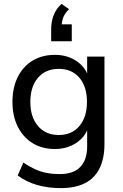

<svg xmlns="http://www.w3.org/2000/svg" viewBox="-20 -778 630 987"><path d="M292 189Q227 189 171 173Q115 157 71 124L100 58Q130 78 159.5 91.5Q189 105 220.5 111Q252 117 286 117Q357 117 392.5 80.5Q428 44 428 -26V-134H437Q423 -78 374.5 -45Q326 -12 262 -12Q196 -12 147 -42.5Q98 -73 71 -127.5Q44 -182 44 -254Q44 -327 71 -381.5Q98 -436 147 -466Q196 -496 262 -496Q327 -496 375 -463Q423 -430 437 -374H428V-487H517V-38Q517 37 491.5 88Q466 139 416 164Q366 189 292 189ZM282 -84Q349 -84 388 -130Q427 -176 427 -254Q427 -333 388 -378.5Q349 -424 282 -424Q215 -424 175.5 -378.5Q136 -333 136 -254Q136 -176 175.5 -130Q215 -84 282 -84ZM243 -566V-628Q243 -666 255.5 -699Q268 -732 296 -758L335 -731Q312 -708 304.5 -686.5Q297 -665 297 -642L275 -653H349V-566Z"/></svg>

Font: Nunito Sans 12pt ExtraLight 12pt Medium
Style: Regular
Weight: 500
Version: Version 3.101;gftools[0.9.27]